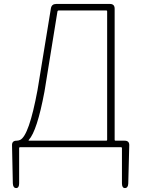

<svg xmlns="http://www.w3.org/2000/svg" viewBox="-20 -746 715 973"><path d="M62 207Q46 207 45 183L41 -9Q40 -33 64 -33Q73 -33 82 -37Q127 -58 170 -289Q172 -301 174 -313L238 -704Q242 -726 265 -726H537Q561 -726 561 -702V-38Q561 -33 566 -33H612Q636 -33 635 -9L630 184Q629 207 613 207Q598 207 598 183V5Q598 0 593 0H82Q77 0 77 5V183Q77 207 62 207ZM126 -37Q123 -33 128 -33H518Q523 -33 523 -38V-688Q523 -693 518 -693H278Q272 -693 271 -687L209 -304Q207 -292 205 -280Q168 -83 126 -37Z"/></svg>

Font: Resource Han Rounded KR ExtraLight
Style: Regular
Weight: 250
Designer: Cyano Hao (round all glyphs); Ryoko NISHIZUKA 西塚涼子 (kana, bopomofo & ideographs); Paul D. Hunt (Latin, Greek & Cyrillic)
Foundry: Cyano Hao
Version: 0.990